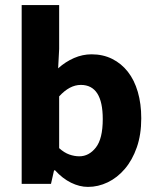

<svg xmlns="http://www.w3.org/2000/svg" viewBox="-20 -721 613 753"><path d="M325 12Q292 12 258.5 -4.5Q225 -21 196 -53H192L180 0H65V-701H212V-529L208 -453Q237 -479 270.5 -493.5Q304 -508 339 -508Q384 -508 420 -490Q456 -472 481.5 -439.5Q507 -407 520.5 -360.5Q534 -314 534 -257Q534 -193 516.5 -143Q499 -93 469.5 -58.5Q440 -24 402.5 -6Q365 12 325 12ZM291 -108Q329 -108 356 -142.5Q383 -177 383 -254Q383 -388 297 -388Q253 -388 212 -343V-140Q232 -122 252 -115Q272 -108 291 -108Z"/></svg>

Font: Font
Style: ¶
Weight: 700
Designer: Paul D. Hunt
Foundry: Adobe Systems Incorporated
Version: Version 3.000